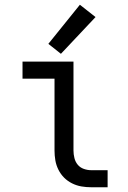

<svg xmlns="http://www.w3.org/2000/svg" viewBox="-20 -790 540 810"><path d="M365 0H434V-72H365Q349 -72 333.5 -77.5Q318 -83 308 -95Q298 -107 294 -123Q290 -139 290 -155V-530H75V-458H210V-155Q210 -134 213.5 -113.5Q217 -93 226.5 -74Q236 -55 250.5 -40.5Q265 -26 284 -16.5Q303 -7 323.5 -3.5Q344 0 365 0ZM237 -563 383 -718 317 -770 184 -605Z"/></svg>

Font: Iosevka SS09
Style: Regular
Weight: 400
Monospace: yes
Designer: Belleve Invis
Foundry: Belleve Invis
Version: Version 5.2.1; ttfautohint (v1.8.3)